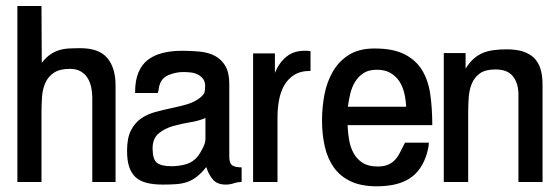

<svg xmlns="http://www.w3.org/2000/svg" viewBox="-20 -619 1865 653"><path d="M373 0H293.9V-287.1Q293.9 -305.7 290 -323.2Q286.1 -340.8 277.3 -354.5Q268.6 -368.2 253.9 -376.5Q239.3 -384.8 218.8 -384.8Q183.6 -384.8 164.1 -372.1Q144.5 -359.4 134.8 -338.4Q125 -317.4 123 -290.5Q121.1 -263.7 121.1 -236.3V0H39.1V-598.6H121.1L122.1 -405.3Q136.7 -423.8 150.9 -433.6Q165 -443.4 180.7 -448.2Q196.3 -453.1 214.4 -454.1Q232.4 -455.1 253.9 -455.1Q316.4 -455.1 344.7 -421.9Q373 -388.7 373 -328.1Z M801.8 0Q788.1 0 774.9 4.4Q761.7 8.8 748 8.8Q718.8 8.8 704.1 -8.3Q689.5 -25.4 681.6 -50.8Q665 -30.3 649.4 -18.1Q633.8 -5.9 616.7 0Q599.6 5.9 579.6 7.3Q559.6 8.8 534.2 8.8Q502 8.8 479 2.9Q456.1 -2.9 441.4 -16.1Q426.8 -29.3 419.4 -51.3Q412.1 -73.2 412.1 -106.4Q412.1 -149.4 425.3 -175.3Q438.5 -201.2 459.5 -215.8Q480.5 -230.5 507.3 -237.8Q534.2 -245.1 562 -251Q589.8 -256.8 615.7 -264.2Q641.6 -271.5 661.1 -287.1Q672.9 -296.9 675.3 -304.2Q677.7 -311.5 677.7 -326.2Q677.7 -341.8 670.4 -351.1Q663.1 -360.4 652.3 -365.7Q641.6 -371.1 628.4 -372.6Q615.2 -374 602.5 -374Q580.1 -374 555.7 -364.7Q531.2 -355.5 523.4 -332Q520.5 -324.2 520 -317.4Q519.5 -310.5 516.6 -302.7H439.5V-305.7Q439.5 -344.7 450.7 -372.1Q461.9 -399.4 482.9 -415.5Q503.9 -431.6 533.7 -439Q563.5 -446.3 599.6 -446.3Q631.8 -446.3 660.6 -443.4Q689.5 -440.4 711.4 -428.7Q733.4 -417 746.6 -394.5Q759.8 -372.1 759.8 -333V-86.9Q759.8 -63.5 770 -56.6Q780.3 -49.8 801.8 -49.8ZM678.7 -146.5V-217.8Q657.2 -208 626.5 -203.1Q595.7 -198.2 567.4 -189.9Q539.1 -181.6 519 -164.6Q499 -147.5 499 -114.3Q499 -77.1 513.7 -65.4Q528.3 -53.7 563.5 -53.7Q588.9 -53.7 612.8 -60.5Q636.7 -67.4 653.3 -87.9Q661.1 -98.6 669.9 -115.7Q678.7 -132.8 678.7 -146.5Z M1036.1 -377.9Q1002 -377.9 980 -363.8Q958 -349.6 945.8 -327.1Q933.6 -304.7 928.7 -276.9Q923.8 -249 923.8 -220.7V0H840.8V-437.5H915V-371.1Q928.7 -405.3 953.6 -425.8Q978.5 -446.3 1015.6 -446.3Q1020.5 -446.3 1025.4 -446.3Q1030.3 -446.3 1035.2 -445.3L1036.1 -443.4Z M1450.2 -193.4H1162.1Q1163.1 -167 1167.5 -142.1Q1171.9 -117.2 1183.1 -97.2Q1194.3 -77.1 1213.9 -64.9Q1233.4 -52.7 1264.6 -52.7Q1286.1 -52.7 1300.3 -59.1Q1314.5 -65.4 1324.2 -76.2Q1334 -86.9 1341.3 -102.1Q1348.6 -117.2 1357.4 -133.8H1438.5V-131.8Q1438.5 -123 1434.6 -107.4Q1430.7 -91.8 1427.7 -84Q1417 -55.7 1400.9 -36.6Q1384.8 -17.6 1363.3 -6.3Q1341.8 4.9 1315.9 9.8Q1290 14.6 1261.7 14.6Q1208 14.6 1172.4 -2.4Q1136.7 -19.5 1115.2 -49.8Q1093.8 -80.1 1084.5 -121.1Q1075.2 -162.1 1075.2 -210Q1075.2 -253.9 1083.5 -297.4Q1091.8 -340.8 1112.3 -376Q1132.8 -411.1 1167 -432.6Q1201.2 -454.1 1253.9 -454.1Q1318.4 -454.1 1357.4 -433.6Q1396.5 -413.1 1417 -377.9Q1437.5 -342.8 1443.8 -295.4Q1450.2 -248 1450.2 -193.4ZM1361.3 -255.9Q1360.4 -279.3 1355 -302.2Q1349.6 -325.2 1337.9 -342.8Q1326.2 -360.4 1307.6 -371.1Q1289.1 -381.8 1261.7 -381.8Q1234.4 -381.8 1216.8 -370.6Q1199.2 -359.4 1188 -341.3Q1176.8 -323.2 1171.4 -300.8Q1166 -278.3 1163.1 -255.9Z M1825.2 0H1743.2V-296.9Q1743.2 -335.9 1724.6 -359.4Q1706.1 -382.8 1665 -382.8Q1630.9 -382.8 1612.3 -369.6Q1593.8 -356.4 1585 -335.4Q1576.2 -314.5 1574.2 -288.6Q1572.3 -262.7 1572.3 -236.3V0H1489.3V-438.5H1563.5V-385.7Q1577.1 -407.2 1591.8 -419.9Q1606.4 -432.6 1623.5 -439.5Q1640.6 -446.3 1660.6 -448.7Q1680.7 -451.2 1704.1 -451.2Q1765.6 -451.2 1795.4 -422.9Q1825.2 -394.5 1825.2 -332Z"/></svg>

Font: RIT TN Joy
Style: Bold
Weight: 700
Designer: Hussain K H
Foundry: Rachana Institute of Typography
Version: 1.6.2